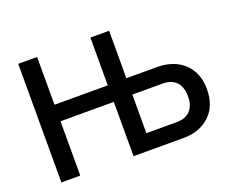

<svg xmlns="http://www.w3.org/2000/svg" viewBox="-115 -895 1287 1080"><g transform="rotate(-20 528.5 -355.0)"><path d="M195 0V-325H514V0H814Q908 0 969 -55Q1031 -112 1031 -214Q1031 -313 968 -371Q939 -398 898.5 -412Q858 -426 812 -426H626V-710H514V-424H195V-710H82V0ZM626 -328H808Q861 -328 889 -297.5Q917 -267 917 -212Q917 -157 889 -127Q861 -97 808 -97H626Z"/></g></svg>

Font: RT Raleway SemiBold
Style: Regular
Weight: 400
Designer: Matt McInerney, Pablo Impallari, Rodrigo Fuenzalida — Edited by Milan Moffatt in April 2016
Foundry: Matt McInerney, Pablo Impallari, Rodrigo Fuenzalida — Edited by Milan Moffatt in April 2016
Version: Version 3.001